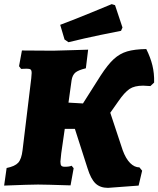

<svg xmlns="http://www.w3.org/2000/svg" viewBox="-37 -892 765 928"><path d="M708 -493 690 -476Q664 -478 655 -478Q613 -478 589 -462Q565 -446 534 -401L496 -347L556 -166Q571 -125 592 -104Q613 -83 637 -83L650 -67L633 5L485 16Q447 16 424.5 -5.5Q402 -27 386 -79L325 -269H276L259 -151Q255 -115 255 -111Q255 -96 259.5 -91Q264 -86 276 -86Q299 -86 309 -91L319 -79L304 4Q178 0 147 0Q108 0 -17 5L-5 -80Q35 -88 51 -105.5Q67 -123 72 -166L114 -513L116 -539Q116 -552 111 -556Q106 -560 92 -560L65 -559L55 -572L69 -648L220 -647Q244 -647 326 -650L389 -652L378 -562Q341 -553 327 -541Q313 -529 309 -504L294 -396L364 -392L449 -526Q484 -580 513 -606.5Q542 -633 577.5 -643.5Q613 -654 670 -655Q690 -615 699.5 -576.5Q709 -538 708 -493ZM294 -688 275 -701 254 -772Q331 -801 406 -832Q481 -863 503 -872L519 -867L555 -759L548 -743Q526 -739 448.5 -723Q371 -707 294 -688Z"/></svg>

Font: Alegreya Black
Style: Italic
Weight: 900
Italic angle: -7°
Designer: Juan Pablo del Peral
Foundry: Huerta Tipografica
Version: Version 2.007; ttfautohint (v1.6)